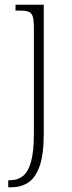

<svg xmlns="http://www.w3.org/2000/svg" viewBox="-20 -556 304 816"><path d="M15 240V210H23Q55 210 77.5 192Q100 174 112 131Q124 88 124 12V-438Q124 -471 119 -486.5Q114 -502 100.5 -506.5Q87 -511 63 -511H46V-536H166V11Q166 101 148 151Q130 201 99 220.5Q68 240 28 240Z"/></svg>

Font: Noto Serif Armenian SemiCondensed ExtraLight
Style: Regular
Weight: 200
Width: 4
Designer: Monotype Design Team
Foundry: Monotype Imaging Inc.
Version: Version 2.008; ttfautohint (v1.8.4.7-5d5b)